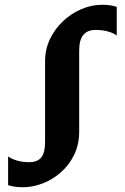

<svg xmlns="http://www.w3.org/2000/svg" viewBox="-20 -773 524 805"><path d="M76 12Q57 12 42.2 9.8Q27.5 7.5 14 3.5V-117Q29.5 -106 52.5 -99.5Q75.5 -93 102 -93Q136 -93 152.5 -112Q169 -131 169 -180V-517Q169 -566 189.5 -609Q210 -652 244.2 -684.2Q278.5 -716.5 321.2 -734.8Q364 -753 409 -753Q427 -753 442 -750.8Q457 -748.5 469.5 -744V-624Q456 -634.5 432.8 -641Q409.5 -647.5 381 -647.5Q346.5 -647.5 329.2 -626.5Q312 -605.5 312 -561V-221.5Q312 -167.5 291 -124.2Q270 -81 235.2 -50.5Q200.5 -20 159 -4Q117.5 12 76 12Z"/></svg>

Font: Merriweather 24pt SemiCondensed
Style: Bold
Weight: 700
Width: 4
Designer: Eben Sorkin
Foundry: Eben Sorkin
Version: Version 2.100